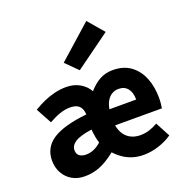

<svg xmlns="http://www.w3.org/2000/svg" viewBox="-145 -960 1072 1106"><g transform="rotate(-20 390.5 -407.0)"><path d="M189.8 12Q144.5 12 111.2 -8Q78 -27.9 59.7 -61.8Q41.5 -95.7 41.5 -137.6Q41.5 -216.9 107.7 -261Q173.9 -305 318.6 -320.5Q317 -342 309.3 -357.7Q301.6 -373.4 285.6 -381.7Q269.6 -390.1 241.8 -390.1Q211.7 -390.1 179.7 -379Q147.7 -368 111.4 -347.4L59.3 -443.4Q90.8 -462.6 124.2 -477.4Q157.6 -492.2 192.1 -500.3Q226.7 -508.5 261.8 -508.5Q308.4 -508.5 344.1 -488.4Q379.8 -468.3 400.2 -433Q431.5 -469.4 467.2 -489Q502.9 -508.5 547.5 -508.5Q613.3 -508.5 657.2 -476.3Q701.1 -444.1 722.9 -389.4Q744.7 -334.8 744.7 -266.9Q744.7 -247.5 742.9 -230.5Q741.1 -213.4 739.1 -204.4H452.6Q458.6 -169.8 475.1 -147Q491.6 -124.1 516.3 -112.7Q540.9 -101.3 570.9 -101.3Q599.5 -101.3 625.5 -109.4Q651.4 -117.6 678.4 -133L726.2 -43.4Q688 -17.1 641.5 -2.6Q595 12 550.8 12Q514.5 12 483.6 2.4Q452.6 -7.2 427.1 -24.8Q401.5 -42.4 380.4 -65.3Q327.7 -23.4 283.3 -5.7Q238.9 12 189.8 12ZM239.6 -103.3Q264.7 -103.3 288.6 -114Q312.5 -124.7 332.3 -143.8Q327 -159.2 323.8 -175Q320.6 -190.9 318.6 -207.8L316.6 -228.2Q243.8 -217.8 213.7 -198.1Q183.5 -178.4 183.5 -149.8Q183.5 -125.8 198.6 -114.5Q213.7 -103.3 239.6 -103.3ZM453.4 -302.7H617.6Q617.6 -346.1 598 -370.6Q578.4 -395.2 542.4 -395.2Q519.4 -395.2 500.9 -384.1Q482.4 -373 470.4 -352.4Q458.4 -331.7 453.4 -302.7ZM370 -572.4 297.6 -644.4 502.2 -826.4 585.6 -728.9Z"/></g></svg>

Font: Source Sans Variable
Style: Regular
Weight: 200
Designer: Paul D. Hunt
Foundry: Adobe Systems Incorporated
Version: Version 3.006;hotconv 1.0.111;makeotfexe 2.5.65597